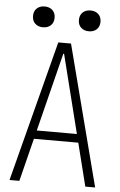

<svg xmlns="http://www.w3.org/2000/svg" viewBox="-60 -951 621 992"><g transform="rotate(5 250.0 -454.5)"><path d="M28 0 217 -730H283L472 0H421L252 -674H248L79 0ZM114 -223V-267H386V-223ZM131 -801Q106 -801 90.5 -815.5Q75 -830 75 -855Q75 -880 90.5 -894.5Q106 -909 131 -909Q156 -909 171.5 -894.5Q187 -880 187 -855Q187 -830 171.5 -815.5Q156 -801 131 -801ZM369 -801Q344 -801 328.5 -815.5Q313 -830 313 -855Q313 -880 328.5 -894.5Q344 -909 369 -909Q394 -909 409.5 -894.5Q425 -880 425 -855Q425 -830 409.5 -815.5Q394 -801 369 -801Z"/></g></svg>

Font: M PLUS 1 Code Light
Style: Regular
Weight: 300
Designer: Coji Morishita
Foundry: UNDERFOREST DESIGN
Version: Version 1.002